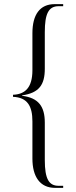

<svg xmlns="http://www.w3.org/2000/svg" viewBox="-20 -780 369 930"><path d="M247 130H286V120H264C217 120 197 87 197 -5V-186C197 -264 167 -306 87 -316V-318C170 -330 197 -370 197 -447V-624C197 -713 215 -750 264 -750H286V-760H245C173 -760 137 -709 137 -619V-440C137 -354 100 -323 43 -321V-311C113 -308 137 -266 137 -192V-12C137 75 173 130 247 130Z"/></svg>

Font: Noto Serif Display ExtraCondensed Light
Style: Regular
Weight: 300
Width: 2
Designer: Monotype Design Team
Foundry: Monotype Imaging Inc.
Version: Version 2.009